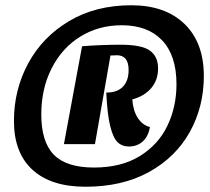

<svg xmlns="http://www.w3.org/2000/svg" viewBox="-20 -699 798 730"><path d="M755 -410Q755 -293 701.5 -197Q648 -101 546.5 -45Q445 11 305 11Q174 11 103.5 -53.5Q33 -118 33 -239Q33 -358 87.5 -458.5Q142 -559 243 -619Q344 -679 479 -679Q608 -679 681.5 -608Q755 -537 755 -410ZM137 -264Q137 -159 185 -110.5Q233 -62 337 -62Q441 -62 511.5 -105.5Q582 -149 616.5 -221Q651 -293 651 -379Q651 -488 596.5 -545.5Q542 -603 443 -603Q355 -603 285.5 -560Q216 -517 176.5 -439.5Q137 -362 137 -264ZM581 -439Q581 -394 554.5 -363.5Q528 -333 483 -321Q486 -278 504 -250.5Q522 -223 550 -216Q544 -180 522.5 -161Q501 -142 470 -142Q444 -142 427 -158.5Q410 -175 399 -219.5Q388 -264 384 -347Q426 -347 447.5 -369.5Q469 -392 469 -433Q469 -489 424 -489Q421 -489 416 -488.5Q411 -488 400 -488L341 -151H223L292 -523Q325 -526 365 -527.5Q405 -529 437 -529Q519 -529 550 -506.5Q581 -484 581 -439Z"/></svg>

Font: Sansita Black Italic
Style: Regular
Weight: 900
Italic angle: -11°
Designer: Pablo Cosgaya
Foundry: Omnibus-Type
Version: Version 1.006